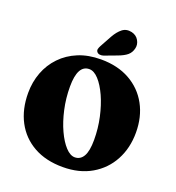

<svg xmlns="http://www.w3.org/2000/svg" viewBox="-168 -1090 1141 1243"><g transform="rotate(20 402.0 -468.0)"><path d="M401 -720Q516 -720 599.8 -673Q683.5 -626 729 -542.8Q774.5 -459.5 774.5 -351Q774.5 -245 729.5 -161Q684.5 -77 601.2 -28.5Q518 20 404 20Q287.5 20 203.8 -27Q120 -74 75.2 -158.5Q30.5 -243 30.5 -355Q30.5 -430.5 55.5 -496.8Q80.5 -563 128.8 -613.2Q177 -663.5 245.5 -691.8Q314 -720 401 -720ZM536 -214.5Q536 -293.5 519.5 -368.5Q503 -443.5 475.8 -503.8Q448.5 -564 416 -599.5Q383.5 -635 351 -635Q271 -635 271 -486Q271 -405.5 287.8 -330.2Q304.5 -255 332 -195.5Q359.5 -136 392 -101Q424.5 -66 456 -66Q494.5 -66 515.2 -101.8Q536 -137.5 536 -214.5ZM411 -880.5Q433 -919.5 460.2 -941Q487.5 -962.5 526 -954Q559.5 -946 575.2 -918.5Q591 -891 584 -863Q577 -832.5 555.5 -814.2Q534 -796 493.5 -781L408 -749Q395.5 -744.5 382.5 -745.8Q369.5 -747 362 -756Q354.5 -765.5 357.2 -776.5Q360 -787.5 366.5 -799.5Z"/></g></svg>

Font: Fraunces 9pt Soft Black
Style: Regular
Weight: 900
Version: Version 1.000;[b76b70a41]